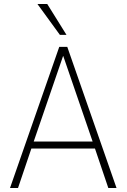

<svg xmlns="http://www.w3.org/2000/svg" viewBox="-20 -939 632 959"><path d="M30 0 276 -705H316L562 0H521L452 -204L472 -197H118L139 -204L70 0ZM295 -659 147 -228 133 -232H457L444 -228L296 -659ZM279 -765 167 -919H216L312 -765Z"/></svg>

Font: Nunito Sans 12pt ExtraLight Condensed
Style: Regular
Weight: 200
Width: 3
Version: Version 3.101;gftools[0.9.27]